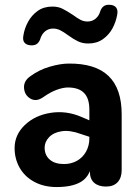

<svg xmlns="http://www.w3.org/2000/svg" viewBox="-20 -767 576 798"><path d="M40.7 -151.6Q40.7 -206.4 82.7 -246.9Q124.7 -287.4 189.8 -297.9Q254.9 -308.4 318.7 -281L367.2 -260.1L367.2 -193.3L316.2 -210Q271.1 -226.7 236.9 -221.6Q202.7 -216.5 184.1 -196.9Q165.5 -177.4 165.5 -153.3Q165.5 -122.3 186.6 -103.8Q207.7 -85.2 246 -85.2Q275.5 -85.2 299.6 -98.5Q323.6 -111.8 337.5 -136.5Q351.4 -161.3 351.4 -192.4V-312Q351.4 -357.9 329.3 -380.7Q307.3 -403.4 262.1 -403.4Q242.7 -403.4 216.3 -394Q189.9 -384.5 159.3 -362.9Q130.5 -342.9 106.3 -357.2Q82 -371.6 79.9 -401.1Q77.8 -430.7 106.3 -450.3Q143.1 -477.3 187 -489.9Q230.9 -502.6 265.3 -502.8Q376.2 -503.8 431 -451.3Q485.7 -398.8 485.7 -291.9V-59.4Q485.7 -28.1 468.9 -9.9Q452.1 8.4 420.4 8.4Q389.3 8.4 371.4 -7.3Q353.6 -23 353.6 -53.3V-84.6L361 -80.3Q351 -31 314.9 -10.3Q278.8 10.4 215.3 10.4Q162.6 10.4 122.7 -11.1Q82.8 -32.6 61.7 -69.7Q40.7 -106.8 40.7 -151.6ZM77.3 -620.2Q81.8 -649.2 96.7 -676.4Q111.5 -703.6 136.7 -721.7Q161.9 -739.7 197.8 -739.7Q221 -739.7 238.6 -731.2Q256.2 -722.7 282 -705.7Q301.2 -691.6 314.6 -684.6Q328 -677.6 343.8 -677.6Q363.3 -677.6 377.6 -689.6Q391.9 -701.7 397.3 -722Q402.4 -735.3 411.8 -741.7Q421.2 -748.1 436.8 -747.1Q454.7 -746.1 462.8 -735.5Q470.9 -724.8 467.1 -705.6Q461.7 -675.4 447.2 -648.6Q432.7 -621.8 407.4 -604Q382.2 -586.2 346.6 -586.2Q323.4 -586.2 304.6 -595Q285.8 -603.9 262.4 -620.9Q243.2 -635.1 229.4 -641.7Q215.6 -648.3 200.6 -648.3Q181 -648.3 166.8 -636.2Q152.7 -624.2 147 -603.8Q146.4 -601.6 144.2 -597.6Q139 -587.4 130.2 -582.6Q121.3 -577.7 107.1 -578.7Q89.5 -580 81.4 -590.2Q73.3 -600.4 77.3 -620.2Z"/></svg>

Font: SN Pro Thin
Style: Regular
Weight: 200
Designer: Tobias Whetton
Foundry: Supernotes
Version: Version 1.003;Glyphs 3.3 (3324)